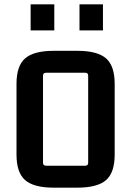

<svg xmlns="http://www.w3.org/2000/svg" viewBox="-20 -855 604 884"><path d="M56 -469Q56 -552 96 -586.5Q136 -621 227 -621H336Q428 -621 468 -586.5Q508 -552 508 -469V-143Q508 -60 468 -25.5Q428 9 336 9H227Q136 9 96 -25.5Q56 -60 56 -143ZM192 -520Q178 -520 178 -506V-106Q178 -92 192 -92H373Q386 -92 386 -106V-506Q386 -520 373 -520ZM121 -715V-835H230V-715ZM346 -715V-835H454V-715Z"/></svg>

Font: Kdam Thmor Pro
Style: Regular
Weight: 400
Designer: Sovichet Tep, Longdey Hak
Foundry: Anagata Design
Version: Version 1.003; ttfautohint (v1.8.4.7-5d5b)